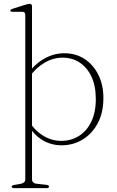

<svg xmlns="http://www.w3.org/2000/svg" viewBox="-20 -746 610 999"><path d="M146.5 -712V187Q146.5 196.5 152.8 202.8Q159 209 170.5 210L220 215.5Q227.5 216 231.2 218.5Q235 221 235 225Q235 228.5 231.8 230.8Q228.5 233 222 233H53.5Q47.5 233 44.2 230.8Q41 228.5 41 225Q41 221.5 44.8 219.2Q48.5 217 55.5 216L87.5 210.5Q98.5 208.5 105 202.8Q111.5 197 111.5 187.5V-668Q111.5 -676.5 108 -680.5Q104.5 -684.5 96 -684.5H47Q39.5 -684.5 36.5 -686.2Q33.5 -688 33.5 -690.5Q33.5 -696.5 46 -700.5L109 -720.5Q118.5 -723.5 124.2 -724.8Q130 -726 134 -726Q140.5 -726 143.5 -722.8Q146.5 -719.5 146.5 -712ZM130 -342.5 126 -363.5Q162 -414 211.5 -441.5Q261 -469 315 -469Q374 -469 419.8 -439.2Q465.5 -409.5 491.8 -356.8Q518 -304 518 -236.5Q518 -159 488.2 -104Q458.5 -49 409.2 -19.5Q360 10 300.5 10Q241.5 10 194 -21.5Q146.5 -53 120 -108.5L125.5 -126Q153.5 -73 199.8 -43Q246 -13 299 -13Q349 -13 389.8 -38Q430.5 -63 454.5 -111.8Q478.5 -160.5 478.5 -230.5Q478.5 -299 456 -347Q433.5 -395 394.5 -420.5Q355.5 -446 305.5 -446Q256.5 -446 211.5 -419.5Q166.5 -393 130 -342.5Z"/></svg>

Font: Fraunces Thin
Style: Regular
Weight: 250
Version: Version 1.000;[b76b70a41]